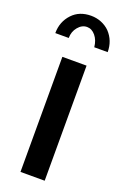

<svg xmlns="http://www.w3.org/2000/svg" viewBox="-143 -775 528 820"><g transform="rotate(20 121.0 -365.0)"><path d="M180 -608H241Q241 -660 207 -696Q191 -712 169 -721Q147 -730 122 -730Q69 -730 37 -696Q3 -660 3 -608H64Q64 -637 81.5 -658Q99 -679 122 -679Q144 -679 160.5 -659Q177 -639 180 -608ZM176 -523H66V0H176Z"/></g></svg>

Font: RT Raleway SemiBold
Style: Regular
Weight: 400
Designer: Matt McInerney, Pablo Impallari, Rodrigo Fuenzalida — Edited by Milan Moffatt in April 2016
Foundry: Matt McInerney, Pablo Impallari, Rodrigo Fuenzalida — Edited by Milan Moffatt in April 2016
Version: Version 3.001